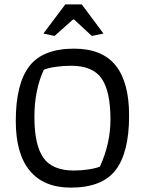

<svg xmlns="http://www.w3.org/2000/svg" viewBox="-20 -848 661 876"><path d="M178 -695 278 -828H353L452 -695L399 -684L318 -759H313L229 -684ZM52 -296Q52 -465 113.5 -545.5Q175 -626 318 -626Q446 -626 507.5 -549.5Q569 -473 569 -321Q569 -152 507.5 -72Q446 8 303 8Q180 8 116 -69Q52 -146 52 -296ZM436 -88Q484 -194 484 -302Q484 -432 443.5 -490Q403 -548 304 -548Q269 -548 234 -543Q199 -538 180 -530Q137 -437 137 -315Q137 -186 178 -128Q219 -70 317 -70Q351 -70 384 -75Q417 -80 436 -88Z"/></svg>

Font: Athiti Medium
Style: Regular
Weight: 500
Designer: CadsonDemak Team
Foundry: CadsonDemak
Version: Version 1.032